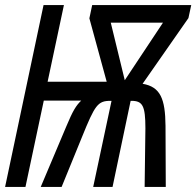

<svg xmlns="http://www.w3.org/2000/svg" viewBox="-20 -734 771 754"><path d="M0 0H80L152 -339H299C279 -320 266 -299 241 -239L140 0H222L302 -196C353 -322 364 -338 414 -338H418L346 0H422L493 -338H496C540 -338 551 -319 551 -230L548 0H631L630 -240C629 -346 610 -393 540 -405L720 -663L731 -714H342L331 -662L399 -413H167L231 -714H151ZM470 -419 415 -645H620Z"/></svg>

Font: Noto Sans ExtraCondensed
Style: Italic
Weight: 400
Width: 2
Italic angle: -12°
Designer: Monotype Design Team
Foundry: Monotype Imaging Inc.
Version: Version 2.013